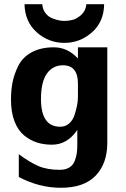

<svg xmlns="http://www.w3.org/2000/svg" viewBox="-20 -707 597 909"><path d="M96 -687H180Q182 -663 194.5 -646Q207 -629 225 -621.5Q243 -614 257.5 -611Q272 -608 286 -608Q304 -608 324 -613Q344 -618 365 -637Q386 -656 389 -687H473Q472 -604 415.5 -554Q359 -504 285 -504Q210 -504 154 -554Q98 -604 96 -687ZM32 -236Q32 -280 39.5 -318Q47 -356 67 -396Q87 -436 130 -459.5Q173 -483 235 -483Q300 -483 349 -430V-483H488V-31Q488 67 433 124.5Q378 182 268 182Q166 182 69 131V23Q120 61 161.5 79Q203 97 263 97Q291 97 309 85.5Q327 74 334.5 53Q342 32 344 15Q346 -2 346 -25V-92Q299 -22 226 -22Q187 -22 154.5 -32.5Q122 -43 93.5 -66.5Q65 -90 48.5 -133Q32 -176 32 -236ZM174 -238Q174 -107 265 -107Q290 -107 307.5 -122.5Q325 -138 333 -163Q341 -188 345 -208.5Q349 -229 349 -249V-311Q349 -398 278 -398Q230 -398 202 -358.5Q174 -319 174 -238Z"/></svg>

Font: Coval
Style: Heavy
Weight: 900
Foundry: Context Ltd
Version: Version 001.000